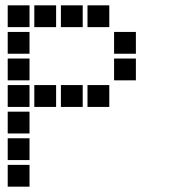

<svg xmlns="http://www.w3.org/2000/svg" viewBox="-20 -711 640 722"><path d="M10 -691Q9 -691 9 -691Q9 -691 9 -690V-610Q9 -609 9 -609Q9 -609 10 -609H90Q91 -609 91 -609Q91 -609 91 -610V-690Q91 -691 91 -691Q91 -691 90 -691ZM110 -691Q109 -691 109 -691Q109 -691 109 -690V-610Q109 -609 109 -609Q109 -609 110 -609H190Q191 -609 191 -609Q191 -609 191 -610V-690Q191 -691 191 -691Q191 -691 190 -691ZM210 -691Q209 -691 209 -691Q209 -691 209 -690V-610Q209 -609 209 -609Q209 -609 210 -609H290Q291 -609 291 -609Q291 -609 291 -610V-690Q291 -691 291 -691Q291 -691 290 -691ZM310 -691Q309 -691 309 -691Q309 -691 309 -690V-610Q309 -609 309 -609Q309 -609 310 -609H390Q391 -609 391 -609Q391 -609 391 -610V-690Q391 -691 391 -691Q391 -691 390 -691ZM10 -591Q9 -591 9 -591Q9 -591 9 -590V-510Q9 -509 9 -509Q9 -509 10 -509H90Q91 -509 91 -509Q91 -509 91 -510V-590Q91 -591 91 -591Q91 -591 90 -591ZM410 -591Q409 -591 409 -591Q409 -591 409 -590V-510Q409 -509 409 -509Q409 -509 410 -509H490Q491 -509 491 -509Q491 -509 491 -510V-590Q491 -591 491 -591Q491 -591 490 -591ZM10 -491Q9 -491 9 -491Q9 -491 9 -490V-410Q9 -409 9 -409Q9 -409 10 -409H90Q91 -409 91 -409Q91 -409 91 -410V-490Q91 -491 91 -491Q91 -491 90 -491ZM410 -491Q409 -491 409 -491Q409 -491 409 -490V-410Q409 -409 409 -409Q409 -409 410 -409H490Q491 -409 491 -409Q491 -409 491 -410V-490Q491 -491 491 -491Q491 -491 490 -491ZM10 -391Q9 -391 9 -391Q9 -391 9 -390V-310Q9 -309 9 -309Q9 -309 10 -309H90Q91 -309 91 -309Q91 -309 91 -310V-390Q91 -391 91 -391Q91 -391 90 -391ZM110 -391Q109 -391 109 -391Q109 -391 109 -390V-310Q109 -309 109 -309Q109 -309 110 -309H190Q191 -309 191 -309Q191 -309 191 -310V-390Q191 -391 191 -391Q191 -391 190 -391ZM210 -391Q209 -391 209 -391Q209 -391 209 -390V-310Q209 -309 209 -309Q209 -309 210 -309H290Q291 -309 291 -309Q291 -309 291 -310V-390Q291 -391 291 -391Q291 -391 290 -391ZM310 -391Q309 -391 309 -391Q309 -391 309 -390V-310Q309 -309 309 -309Q309 -309 310 -309H390Q391 -309 391 -309Q391 -309 391 -310V-390Q391 -391 391 -391Q391 -391 390 -391ZM10 -291Q9 -291 9 -291Q9 -291 9 -290V-210Q9 -209 9 -209Q9 -209 10 -209H90Q91 -209 91 -209Q91 -209 91 -210V-290Q91 -291 91 -291Q91 -291 90 -291ZM10 -191Q9 -191 9 -191Q9 -191 9 -190V-110Q9 -109 9 -109Q9 -109 10 -109H90Q91 -109 91 -109Q91 -109 91 -110V-190Q91 -191 91 -191Q91 -191 90 -191ZM10 -91Q9 -91 9 -91Q9 -91 9 -90V-10Q9 -9 9 -9Q9 -9 10 -9H90Q91 -9 91 -9Q91 -9 91 -10V-90Q91 -91 91 -91Q91 -91 90 -91Z"/></svg>

Font: Doto ExtraBold
Style: Regular
Weight: 800
Monospace: yes
Version: Version 1.000